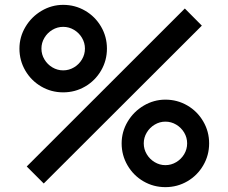

<svg xmlns="http://www.w3.org/2000/svg" viewBox="-20 -755 940 790"><path d="M60 -555Q60 -603 84.8 -644.5Q109.5 -686 151 -710.5Q192.5 -735 240 -735Q289 -735 330.2 -711Q371.5 -687 395.8 -645.5Q420 -604 420 -555Q420 -506 395.8 -464.5Q371.5 -423 330.2 -399Q289 -375 240 -375Q191 -375 149.8 -399Q108.5 -423 84.2 -464.5Q60 -506 60 -555ZM160 0 90 -70 740.5 -720 810.5 -649.5ZM329.5 -555Q329.5 -579 317.2 -599.5Q305 -620 284.5 -632.2Q264 -644.5 240 -644.5Q216 -644.5 195.5 -632.2Q175 -620 162.8 -599.5Q150.5 -579 150.5 -555Q150.5 -531 162.8 -510.5Q175 -490 195.5 -477.8Q216 -465.5 240 -465.5Q264 -465.5 284.5 -477.8Q305 -490 317.2 -510.5Q329.5 -531 329.5 -555ZM480.5 -165Q480.5 -213 505.2 -254.5Q530 -296 571.5 -320.5Q613 -345 660.5 -345Q709.5 -345 750.8 -321Q792 -297 816.2 -255.5Q840.5 -214 840.5 -165Q840.5 -116 816.2 -74.5Q792 -33 750.8 -9Q709.5 15 660.5 15Q611.5 15 570.2 -9Q529 -33 504.8 -74.5Q480.5 -116 480.5 -165ZM750 -165Q750 -189 737.8 -209.5Q725.5 -230 705 -242.2Q684.5 -254.5 660.5 -254.5Q637 -254.5 616.5 -242.2Q596 -230 583.8 -209.5Q571.5 -189 571.5 -165Q571.5 -141 583.8 -120.5Q596 -100 616.5 -87.8Q637 -75.5 660.5 -75.5Q684.5 -75.5 705 -87.8Q725.5 -100 737.8 -120.5Q750 -141 750 -165Z"/></svg>

Font: Manrope KiralyPet SmBd KiralyPet
Style: Regular
Weight: 600
Designer: Mikhail Sharanda
Foundry: Mikhail Sharanda
Version: Version 4.502